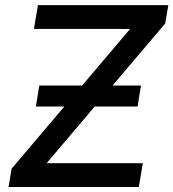

<svg xmlns="http://www.w3.org/2000/svg" viewBox="-20 -748 693 768"><path d="M14.2 0 26.4 -73.2 500.5 -632.3H115.7L131.8 -727.5H653.3L640.6 -653.8L166.5 -95.2H551.3L535.2 0ZM123.5 -321.8 137.2 -405.8H543.9L530.3 -321.8Z"/></svg>

Font: Inter 17pt Medium
Style: Italic
Weight: 500
Italic angle: -9.3988°
Version: Version 4.001;git-66647c0bb